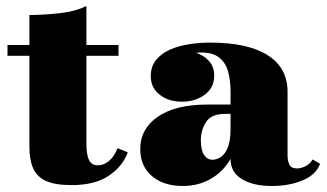

<svg xmlns="http://www.w3.org/2000/svg" viewBox="-20 -610 1091 640"><path d="M406 -102Q388 -54 341.5 -23.5Q295 7 219 7Q163 7 132.5 -7.2Q102 -21.5 90 -50Q78 -78.5 78 -121V-424H5V-460H78V-560Q123 -560 176.8 -565.8Q230.5 -571.5 268 -590V-460H375V-424H268V-132Q268 -94.5 276.5 -76.8Q285 -59 306 -59Q325.5 -59 342.8 -73Q360 -87 372 -116Z M671.5 -261.5H748.5V-304.5Q748.5 -340.5 740.8 -370Q733 -399.5 711.8 -417.2Q690.5 -435 650.5 -435Q642 -435 633.5 -434Q660 -425.5 677 -406.2Q694 -387 694 -358Q694 -317 662 -294Q630 -271 587 -271Q541.5 -271 512 -294.5Q482.5 -318 482.5 -356Q482.5 -388.5 500.2 -410.2Q518 -432 547.2 -444.8Q576.5 -457.5 611.5 -462.8Q646.5 -468 680.5 -468Q806 -468 872.2 -426Q938.5 -384 938.5 -304.5V-93Q938.5 -74.5 944.5 -61.5Q950.5 -48.5 970.5 -48.5Q982 -48.5 997.5 -55.5Q1013 -62.5 1022 -78.5L1047 -64Q1033.5 -27.5 988.8 -8.8Q944 10 885.5 10Q824 10 786.2 -13Q748.5 -36 748.5 -80V-80.5Q724.5 -38 682.8 -14Q641 10 590 10Q525 10 486.2 -23.2Q447.5 -56.5 447.5 -113.5Q447.5 -180.5 506.2 -221Q565 -261.5 671.5 -261.5ZM688 -77.5Q701.5 -77.5 715.5 -86.2Q729.5 -95 739 -117.5Q748.5 -140 748.5 -180.5V-230.5H731.5Q684.5 -230.5 667 -203.5Q649.5 -176.5 649.5 -143Q649.5 -109.5 660.2 -93.5Q671 -77.5 688 -77.5Z"/></svg>

Font: Bodoni* 06pt Fatface
Style: Regular
Weight: 900
Version: Version 2.3